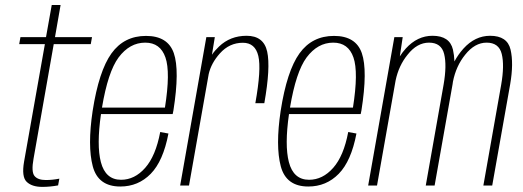

<svg xmlns="http://www.w3.org/2000/svg" viewBox="-20 -744 2098 770"><path d="M149.5 5.5Q108 5.5 87 -14.8Q66 -35 76.5 -95.5L160 -567H57L62 -595H164.5L187.5 -724H223L200.5 -595H349L344 -567H195.5L114.5 -107.5Q105 -55 118.2 -38.5Q131.5 -22 164 -22Q190 -22 218 -27.5L213 -0.5Q181 5.5 149.5 5.5Z M462.5 4Q373.5 4 352 -77.2Q330.5 -158.5 351.5 -299Q376.5 -459.5 427 -529.8Q477.5 -600 565.5 -600Q653 -600 677 -531Q701 -462 675.5 -301Q674 -292 672.5 -286.5H385Q367 -161.5 384.5 -94Q403 -23 465.5 -23Q520 -23 562.2 -70.8Q604.5 -118.5 622.5 -214.5L655.5 -208.5Q634.5 -98 584.5 -47Q534.5 4 462.5 4ZM389 -312.5H641.5Q664 -455 643.5 -513.5Q623 -573 562.5 -573Q500 -573 455.5 -513.5Q413 -456 389 -312.5Z M1004 -330Q1028.5 -466.5 1016 -519.5Q1003.5 -572.5 954 -572.5Q900 -572.5 862 -530Q827 -491 817 -447L738 0H702.5L807.5 -595H841.5L830 -524.5Q842 -542 858.5 -557.5Q903.5 -600.5 969 -600.5Q1037.5 -600.5 1051.5 -537Q1065.5 -473.5 1040 -330Z M1216.5 4Q1127.5 4 1106 -77.2Q1084.5 -158.5 1105.5 -299Q1130.5 -459.5 1181 -529.8Q1231.5 -600 1319.5 -600Q1407 -600 1431 -531Q1455 -462 1429.5 -301Q1428 -292 1426.5 -286.5H1139Q1121 -161.5 1138.5 -94Q1157 -23 1219.5 -23Q1274 -23 1316.2 -70.8Q1358.5 -118.5 1376.5 -214.5L1409.5 -208.5Q1388.5 -98 1338.5 -47Q1288.5 4 1216.5 4ZM1143 -312.5H1395.5Q1418 -455 1397.5 -513.5Q1377 -573 1316.5 -573Q1254 -573 1209.5 -513.5Q1167 -456 1143 -312.5Z M1456.5 0 1561.5 -595H1595L1583.5 -518Q1594 -534.5 1607.5 -549.5Q1654 -600.5 1714.5 -600.5Q1783.5 -600.5 1796.5 -545Q1801.5 -523.5 1802.5 -497.5Q1817 -525 1838.5 -549Q1885 -600.5 1945.5 -600.5Q2014.5 -600.5 2027.5 -545.2Q2040.5 -490 2026 -406L1954 0H1918.5L1990 -404.5Q2003.5 -482 1992.2 -527.5Q1981 -573 1931.5 -573Q1884 -573 1845.5 -524.5Q1809 -479.5 1796.5 -416.5Q1796 -411.5 1795 -406L1723 0H1687.5L1759 -404.5Q1772.5 -482 1761.2 -527.5Q1750 -573 1700.5 -573Q1652.5 -573 1614.5 -524.5Q1579 -481 1566.5 -421L1492 0Z"/></svg>

Font: Anybody ExtraLight
Style: Italic
Weight: 200
Italic angle: -10°
Designer: Tyler Finck
Foundry: Etcetera Type Company
Version: Version 1.010; ttfautohint (v1.8.3) -l 8 -r 50 -G 200 -x 14 